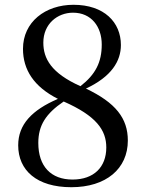

<svg xmlns="http://www.w3.org/2000/svg" viewBox="-20 -767 609 802"><path d="M278 15C423 15 514 -62 514 -180C514 -273 463 -338 339 -397C446 -447 485 -512 485 -579C485 -674 415 -747 287 -747C169 -747 76 -675 76 -563C76 -476 121 -405 222 -354C113 -307 56 -247 56 -160C56 -56 133 15 278 15ZM316 -407C193 -462 161 -523 161 -589C161 -667 220 -714 285 -714C362 -714 405 -655 405 -581C405 -507 379 -456 316 -407ZM246 -343C382 -283 424 -224 424 -151C424 -69 372 -17 283 -17C193 -17 140 -72 140 -170C140 -243 171 -292 246 -343Z"/></svg>

Font: Noto Serif JP Medium
Style: Regular
Weight: 500
Designer: Ryoko NISHIZUKA 西塚涼子 (kana & ideographs); Frank Grießhammer (Latin, Greek & Cyrillic); Wenlong ZHANG 张文龙 (bopomofo); San
Foundry: Adobe
Version: Version 2.001;hotconv 1.1.0;makeotfexe 2.6.0